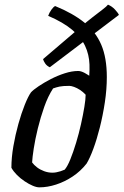

<svg xmlns="http://www.w3.org/2000/svg" viewBox="-20 -805 531 825"><path d="M149 0Q137 0 120.5 -7Q104 -14 86 -26Q68 -38 53 -53Q38 -68 29 -84Q29 -128 37.5 -177Q46 -226 59 -272.5Q72 -319 86.5 -355Q101 -391 113 -408Q123 -419 146 -434.5Q169 -450 198 -465Q227 -480 258 -490Q289 -500 316 -500Q328 -500 344 -491.5Q360 -483 375.5 -470.5Q391 -458 399 -446L358 -433Q366 -484 364.5 -527.5Q363 -571 345.5 -608Q328 -645 290 -677Q252 -709 187 -737Q192 -751 201 -763.5Q210 -776 217 -779Q293 -748 342 -708.5Q391 -669 415 -613Q439 -557 439 -474Q439 -421 430.5 -365Q422 -309 409 -257.5Q396 -206 381 -165.5Q366 -125 352 -102Q326 -69 292 -46.5Q258 -24 221 -12Q184 0 149 0ZM205 -63Q213 -63 221.5 -64.5Q230 -66 239.5 -69Q249 -72 258 -76Q270 -90 282.5 -121Q295 -152 307 -191.5Q319 -231 328 -271.5Q337 -312 342.5 -345.5Q348 -379 348 -398Q337 -410 324 -418.5Q311 -427 298.5 -431.5Q286 -436 278 -436Q250 -436 236 -433Q222 -430 208 -425Q186 -391 170 -345.5Q154 -300 142.5 -253Q131 -206 125 -167Q119 -128 118 -107Q126 -96 139 -86Q152 -76 169.5 -69.5Q187 -63 205 -63ZM194 -516Q181 -522 174 -532.5Q167 -543 165 -551L329 -691Q352 -711 376.5 -730Q401 -749 420 -763.5Q439 -778 444 -785Q461 -778 474 -764Q487 -750 491 -741Z"/></svg>

Font: Texturina 12pt Medium
Style: Italic
Weight: 500
Italic angle: -11°
Designer: Guillermo Torres Carreño
Foundry: Omnibus-Type
Version: Version 1.002